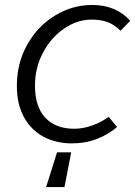

<svg xmlns="http://www.w3.org/2000/svg" viewBox="-20 -565 545 774"><path d="M210 49H267L240 189H166ZM48 -219Q48 -311 90 -385.5Q132 -460 202 -502.5Q272 -545 351 -545Q448 -545 505 -481L466 -441Q442 -465 414.5 -475.5Q387 -486 349 -486Q291 -486 238 -449.5Q185 -413 153 -352Q121 -291 121 -220Q121 -135 162.5 -90.5Q204 -46 279 -46Q315 -46 352.5 -59.5Q390 -73 418 -94L452 -53Q417 -23 371 -5Q325 13 270 13Q206 13 156 -13.5Q106 -40 77 -92Q48 -144 48 -219Z"/></svg>

Font: Nebula Sans Book
Style: Regular
Weight: 400
Italic angle: -9°
Designer: Paul D. Hunt for Adobe (as Source Sans)
Foundry: Nebula Entertainment & Broadcasting LLC
Version: Version 1.010